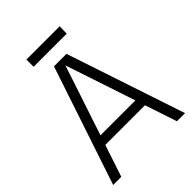

<svg xmlns="http://www.w3.org/2000/svg" viewBox="-244 -989 1110 1110"><g transform="rotate(-45 311.0 -434.0)"><path d="M17.5 0 260.5 -727H362.5L605 0H538.5L473.5 -196H149L84 0ZM273.5 -570.5 168.5 -255H454L349 -570.5L311 -683.5H310.5ZM175.5 -808.5V-867.5H447.5L446 -808.5Z"/></g></svg>

Font: Spline Sans Light
Style: Regular
Weight: 300
Designer: Eben Sorkin, Mirko Velimirovic
Foundry: Sorkin Type
Version: Version 1.000; ttfautohint (v1.8.3)